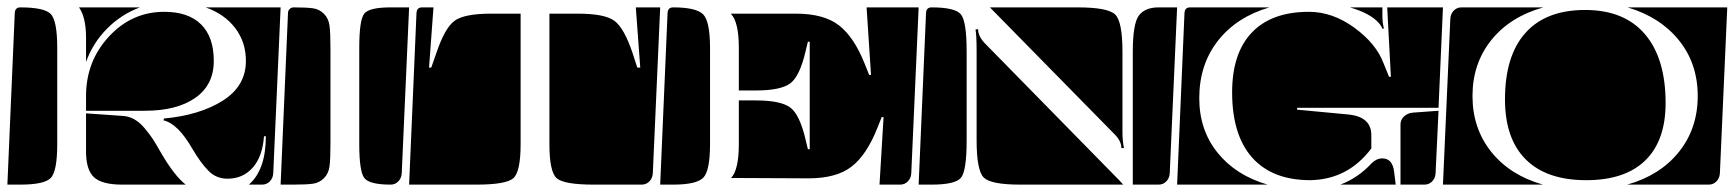

<svg xmlns="http://www.w3.org/2000/svg" viewBox="-20 -510 4698 520"><path d="M0 -10 20 -475Q21 -490 35 -490Q100 -490 117.5 -472Q135 -454 135 -380V-120Q135 -46 117.5 -28Q100 -10 35 -10ZM194 -490H359Q308 -471 269.5 -432Q231 -393 213 -342V-408Q213 -463 194 -490ZM423 -184 424 -189Q521 -198 583.5 -237.5Q646 -277 646 -345Q646 -396 617 -434Q588 -472 537 -490H740L720 -40Q719 -27 710.5 -18.5Q702 -10 690 -10H654Q700 -50 700 -141H695Q691 -86 664.5 -56Q638 -26 596 -26Q566 -26 545 -47Q524 -68 501 -107Q462 -175 423 -184ZM213 -100V-203L313 -196Q329 -195 343.5 -187Q358 -179 371.5 -163Q385 -147 393.5 -134Q402 -121 415 -98Q452 -34 483 -10H311Q256 -10 234.5 -30Q213 -50 213 -100ZM213 -210V-250Q213 -344 275 -411Q337 -478 425 -478Q490 -478 524.5 -444Q559 -410 559 -345Q559 -280 509 -245Q459 -210 372 -210Z M953 -120V-380Q953 -456 966.5 -473Q980 -490 1038 -490H1088L1068 -40Q1067 -27 1058.5 -18.5Q1050 -10 1038 -10Q981 -10 967 -27.5Q953 -45 953 -120ZM740 -10 760 -475Q760 -481 764.5 -485.5Q769 -490 775 -490Q811 -490 828 -487.5Q845 -485 857.5 -472.5Q870 -460 872.5 -440Q875 -420 875 -380V-120Q875 -80 872.5 -60Q870 -40 857.5 -27.5Q845 -15 828 -12.5Q811 -10 775 -10Z M1088 -10 1108 -475Q1109 -490 1123 -490H1154L1142 -327H1148L1162 -367Q1185 -435 1211.5 -454Q1238 -473 1310 -473H1390V-120Q1390 -45 1370.5 -27.5Q1351 -10 1270 -10ZM1468 -120V-473H1545Q1617 -473 1643.5 -454Q1670 -435 1693 -367L1706 -327H1714L1702 -490H1768L1748 -40Q1747 -27 1738.5 -18.5Q1730 -10 1718 -10H1588Q1507 -10 1487.5 -27.5Q1468 -45 1468 -120Z M1960 -28Q1981 -50 1981 -120V-238H2027Q2094 -238 2120 -219Q2146 -200 2162 -131L2168 -106H2173V-397H2168L2162 -372Q2146 -303 2120 -284Q2094 -265 2027 -265H1981V-380Q1981 -450 1960 -472V-473H2136Q2211 -473 2252 -441.5Q2293 -410 2322 -337L2334 -307H2339L2327 -490H2468L2448 -40Q2447 -27 2438.5 -18.5Q2430 -10 2418 -10H2362L2373 -193H2368L2356 -163Q2327 -90 2286 -58.5Q2245 -27 2170 -27ZM1768 -10 1788 -475Q1789 -490 1803 -490Q1865 -490 1884 -471.5Q1903 -453 1903 -380V-120Q1903 -47 1884.5 -28.5Q1866 -10 1803 -10Z M3048 -10V-370Q3048 -446 3064.5 -468Q3081 -490 3118 -490H3168L3148 -40Q3147 -27 3138.5 -18.5Q3130 -10 3118 -10ZM2622 -430 2629 -431Q2629 -411 2649 -391L3012 -21Q3017 -16 3022 -10H2743Q2664 -10 2644.5 -29Q2625 -48 2625 -130V-370Q2625 -415 2622 -430ZM2661 -490H2898Q2980 -490 3000 -471Q3020 -452 3020 -370V-151Q3020 -130 3024 -109H3017Q3017 -128 2999 -146ZM2468 -10 2488 -475Q2489 -490 2503 -490Q2567 -490 2582.5 -471Q2598 -452 2598 -370V-130Q2598 -48 2583 -29Q2568 -10 2503 -10Z M3168 -10 3188 -475Q3189 -490 3203 -490H3418Q3329 -464 3278.5 -399.5Q3228 -335 3228 -244Q3228 -158 3277.5 -96.5Q3327 -35 3413 -10ZM3773 -10V-173Q3773 -186 3783 -195Q3793 -204 3807 -205L3876 -210L3868 -40Q3867 -27 3858.5 -18.5Q3850 -10 3838 -10ZM3610 -10Q3658 -28 3695 -68Q3708 -81 3724 -81Q3752 -81 3756 -43L3760 -10ZM3317 -260Q3317 -366 3370.5 -422Q3424 -478 3525 -478Q3589 -478 3648 -435Q3707 -392 3727 -339L3742 -302H3747L3737 -490H3888L3876 -218H3493V-213L3631 -200Q3694 -194 3694 -144V-108Q3631 -24 3529 -22Q3426 -22 3371.5 -83Q3317 -144 3317 -260ZM3636 -490H3724V-467Q3724 -449 3728 -433L3724 -432Q3722 -439 3714 -448Q3691 -474 3636 -490Z M3888 -10 3908 -460Q3909 -473 3917.5 -481.5Q3926 -490 3938 -490H4160Q4070 -465 4019 -401.5Q3968 -338 3968 -250Q3968 -162 4019 -98.5Q4070 -35 4159 -10ZM4387 -10Q4476 -35 4527 -98.5Q4578 -162 4578 -250Q4578 -338 4527 -401Q4476 -464 4388 -490H4658L4638 -40Q4637 -27 4628.5 -18.5Q4620 -10 4608 -10ZM4056 -241Q4056 -359 4111.5 -421Q4167 -483 4273 -483Q4379 -483 4435 -417.5Q4491 -352 4491 -231Q4491 -129 4436 -75.5Q4381 -22 4276 -22Q4169 -22 4112.5 -78Q4056 -134 4056 -241Z"/></svg>

Font: PrimecolorCV1
Style: Medium
Weight: 500
Designer: gluk
Foundry: gluk
Version: Version 0.672